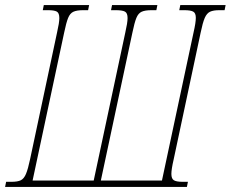

<svg xmlns="http://www.w3.org/2000/svg" viewBox="-45 -734 906 754"><path d="M-25 0 -21 -20H0Q24 -20 36.5 -26Q49 -32 57 -51Q65 -70 73 -108L179 -606Q188 -645 188 -663Q188 -683 178 -688.5Q168 -694 144 -694H123L127 -714H305L301 -694H281Q257 -694 243.5 -688Q230 -682 222.5 -663.5Q215 -645 207 -606L83 -25H323L447 -606Q456 -645 456 -663Q456 -683 445.5 -688.5Q435 -694 410 -694H391L395 -714H573L569 -694H550Q525 -694 511.5 -688Q498 -682 490.5 -663.5Q483 -645 475 -606L351 -25H591L715 -606Q724 -645 724 -664Q724 -683 713.5 -688.5Q703 -694 679 -694H659L663 -714H841L837 -694H816Q793 -694 780 -688Q767 -682 759 -663.5Q751 -645 743 -606L637 -108Q628 -69 628 -51Q628 -32 638 -26Q648 -20 672 -20H693L689 0Z"/></svg>

Font: Noto Serif ExtraCondensed Thin
Style: Italic
Weight: 100
Width: 2
Italic angle: -12°
Designer: Monotype Design Team
Foundry: Monotype Imaging Inc.
Version: Version 2.013